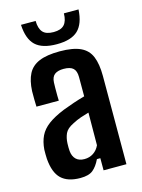

<svg xmlns="http://www.w3.org/2000/svg" viewBox="-119 -849 683 925"><g transform="rotate(-15 223.0 -386.5)"><path d="M165.5 7Q102.5 7 70.2 -23.8Q38 -54.5 32.5 -124Q32 -134.5 31.8 -147.5Q31.5 -160.5 32 -170.5Q35 -209 48.8 -237.5Q62.5 -266 92.5 -288.5Q122.5 -311 173 -331.5Q200 -342 226.8 -351Q253.5 -360 284 -368.5V-465Q284 -495 269.5 -508.5Q255 -522 222 -522Q193.5 -522 177.8 -510.5Q162 -499 160.5 -471Q160 -461 159.8 -441.8Q159.5 -422.5 159.8 -404.5Q160 -386.5 160.5 -380H49Q48.5 -394 48 -415.5Q47.5 -437 48 -457.5Q50.5 -510 67.8 -543.2Q85 -576.5 123.2 -592.5Q161.5 -608.5 226 -608.5Q291.5 -608.5 328.8 -591.2Q366 -574 381.2 -536.8Q396.5 -499.5 396.5 -440L396 0H282V-60.5H265Q249 -27 228.2 -10Q207.5 7 165.5 7ZM207.5 -76Q233 -76 252.5 -89Q272 -102 282.5 -125L283.5 -287.5Q263.5 -282 242.5 -274.8Q221.5 -267.5 200 -256Q168 -240.5 158.2 -218.8Q148.5 -197 147.5 -170.5Q147 -157.5 147.2 -150Q147.5 -142.5 148 -132Q150.5 -105.5 165.5 -90.8Q180.5 -76 207.5 -76ZM222.5 -645Q150 -645 116.2 -677Q82.5 -709 79 -780H152Q152.5 -742.5 168.5 -724Q184.5 -705.5 222.5 -705.5Q259.5 -705.5 276 -723.8Q292.5 -742 293 -780H366Q362 -709 328.2 -677Q294.5 -645 222.5 -645Z"/></g></svg>

Font: Big Shoulders Text Thin
Style: Bold
Weight: 700
Version: Version 2.002